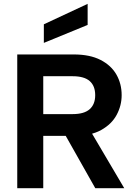

<svg xmlns="http://www.w3.org/2000/svg" viewBox="-20 -985 702 1005"><path d="M70.3 0V-700H365.7Q450.7 -700 506.5 -671.2Q562.3 -642.5 589.5 -594.4Q616.8 -546.4 616.8 -486.9Q616.8 -432.8 590.8 -384Q564.8 -335.3 509.7 -304.5Q454.7 -273.7 365.7 -273.7H206.4V0ZM478.7 0 298.3 -319.4H441.9L630.3 0ZM206.4 -387.7H360.1Q420.4 -387.7 449.3 -413.3Q478.3 -439 478.3 -486.9Q478.3 -535.2 449.6 -560.6Q420.9 -586 360.1 -586H206.4ZM209.5 -760.5V-857.8L438.7 -964.9V-854.5Z"/></svg>

Font: Envelope Sans Variable
Style: Regular
Weight: 500
Designer: Andreas Rasmussen / Norman Anderson
Foundry: mail.de GmbH
Version: Version 1.150